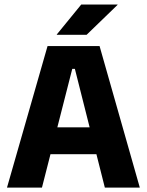

<svg xmlns="http://www.w3.org/2000/svg" viewBox="-20 -847 663 867"><path d="M11.6 0 194.7 -639H429.6L611.3 0H453.4L318.1 -536.1H306.3L169.5 0ZM167.1 -150.6V-271.9H454.8V-150.6ZM346.8 -826.5H510.8V-825L371.2 -690H236.4V-691.3Z"/></svg>

Font: Anek Gurmukhi Medium
Style: Regular
Weight: 500
Designer: Sarang Kulkarni (Gurmukhi), Yesha Goshar (Latin)
Foundry: Ek Type
Version: Version 1.003